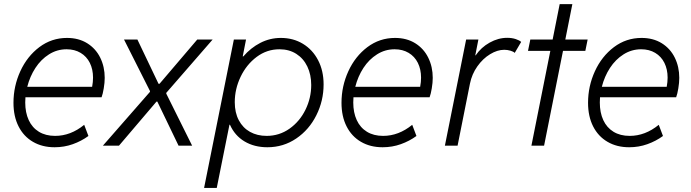

<svg xmlns="http://www.w3.org/2000/svg" viewBox="-20 -707 3355 932"><path d="M45.4 -208Q45.4 -288.6 78.6 -361.1Q111.8 -433.6 171.1 -478.3Q230.5 -522.9 305.2 -522.9Q361.8 -522.9 403.3 -497.1Q444.8 -471.2 466.6 -427Q488.3 -382.8 488.3 -329.1Q488.3 -305.7 483.6 -278.1Q479 -250.5 473.1 -234.9H103.5Q102.5 -218.3 102.5 -209.5Q102.5 -160.6 119.4 -124Q136.2 -87.4 168.9 -67.4Q201.7 -47.4 247.6 -47.4Q322.8 -47.4 388.7 -101.1L409.2 -46.9Q375 -22 333.3 -7.1Q291.5 7.8 245.1 7.8Q185.1 7.8 139.9 -18.6Q94.7 -44.9 70.1 -93.5Q45.4 -142.1 45.4 -208ZM427.2 -285.6Q431.6 -309.1 431.6 -330.1Q431.6 -370.6 416 -401.9Q400.4 -433.1 371.3 -450.4Q342.3 -467.8 303.2 -467.8Q256.8 -467.8 217.8 -443.1Q178.7 -418.5 151.9 -377.2Q125 -335.9 112.3 -285.6Z M743.7 -213.9H739.7L557.6 0H479.5L708 -261.2V-265.1L582 -515.1H647L749.5 -300.3H754.4L937.5 -515.1H1012.2L787.1 -256.3V-252.4L912.6 0H846.7Z M1115.2 -515.1H1174.3L1158.2 -433.1H1161.1Q1197.3 -475.1 1243.9 -499Q1290.5 -522.9 1343.3 -522.9Q1403.3 -522.9 1450.4 -494.4Q1497.6 -465.8 1524.2 -414.6Q1550.8 -363.3 1550.8 -297.4Q1550.8 -217.8 1515.6 -147.5Q1480.5 -77.1 1418 -34.7Q1355.5 7.8 1277.8 7.8Q1214.4 7.8 1167 -20.5Q1119.6 -48.8 1096.2 -101.6H1093.8L1032.2 205.1H970.7ZM1490.7 -294.4Q1490.7 -344.7 1471.9 -384Q1453.1 -423.3 1418.2 -445.6Q1383.3 -467.8 1336.4 -467.8Q1275.4 -467.8 1225.8 -430.7Q1176.3 -393.6 1147.9 -334.2Q1119.6 -274.9 1119.6 -210.9Q1119.6 -160.2 1139.2 -123.3Q1158.7 -86.4 1193.6 -66.9Q1228.5 -47.4 1274.4 -47.4Q1335.9 -47.4 1385.5 -82.5Q1435.1 -117.7 1462.9 -174.6Q1490.7 -231.4 1490.7 -294.4Z M1637.7 -208Q1637.7 -288.6 1670.9 -361.1Q1704.1 -433.6 1763.4 -478.3Q1822.8 -522.9 1897.5 -522.9Q1954.1 -522.9 1995.6 -497.1Q2037.1 -471.2 2058.8 -427Q2080.6 -382.8 2080.6 -329.1Q2080.6 -305.7 2075.9 -278.1Q2071.3 -250.5 2065.4 -234.9H1695.8Q1694.8 -218.3 1694.8 -209.5Q1694.8 -160.6 1711.7 -124Q1728.5 -87.4 1761.2 -67.4Q1793.9 -47.4 1839.8 -47.4Q1915 -47.4 1981 -101.1L2001.5 -46.9Q1967.3 -22 1925.5 -7.1Q1883.8 7.8 1837.4 7.8Q1777.3 7.8 1732.2 -18.6Q1687 -44.9 1662.4 -93.5Q1637.7 -142.1 1637.7 -208ZM2019.5 -285.6Q2023.9 -309.1 2023.9 -330.1Q2023.9 -370.6 2008.3 -401.9Q1992.7 -433.1 1963.6 -450.4Q1934.6 -467.8 1895.5 -467.8Q1849.1 -467.8 1810.1 -443.1Q1771 -418.5 1744.1 -377.2Q1717.3 -335.9 1704.6 -285.6Z M2242.7 -515.1H2302.2L2287.1 -438.5H2289.1Q2315.4 -477.1 2356.9 -500.2Q2398.4 -523.4 2441.9 -523.4Q2464.8 -523.4 2483.4 -517.3Q2502 -511.2 2509.8 -503.4L2478.5 -450.2Q2473.1 -456.5 2458 -460.9Q2442.9 -465.3 2427.7 -465.3Q2394 -465.3 2358.9 -443.8Q2323.7 -422.4 2297.1 -384.8Q2270.5 -347.2 2261.2 -300.8L2201.2 0H2139.6Z M2651.4 -460H2543L2554.2 -515.1H2662.6L2696.8 -687H2758.3L2724.1 -515.1H2832.5L2821.3 -460H2712.9L2621.1 0H2559.6Z M2834.5 -208Q2834.5 -288.6 2867.7 -361.1Q2900.9 -433.6 2960.2 -478.3Q3019.5 -522.9 3094.2 -522.9Q3150.9 -522.9 3192.4 -497.1Q3233.9 -471.2 3255.6 -427Q3277.3 -382.8 3277.3 -329.1Q3277.3 -305.7 3272.7 -278.1Q3268.1 -250.5 3262.2 -234.9H2892.6Q2891.6 -218.3 2891.6 -209.5Q2891.6 -160.6 2908.4 -124Q2925.3 -87.4 2958 -67.4Q2990.7 -47.4 3036.6 -47.4Q3111.8 -47.4 3177.7 -101.1L3198.2 -46.9Q3164.1 -22 3122.3 -7.1Q3080.6 7.8 3034.2 7.8Q2974.1 7.8 2929 -18.6Q2883.8 -44.9 2859.1 -93.5Q2834.5 -142.1 2834.5 -208ZM3216.3 -285.6Q3220.7 -309.1 3220.7 -330.1Q3220.7 -370.6 3205.1 -401.9Q3189.5 -433.1 3160.4 -450.4Q3131.3 -467.8 3092.3 -467.8Q3045.9 -467.8 3006.8 -443.1Q2967.8 -418.5 2940.9 -377.2Q2914.1 -335.9 2901.4 -285.6Z"/></svg>

Font: Reddit Sans Chocolate Light
Style: Italic
Weight: 300
Italic angle: -11.25°
Designer: Stephen Hutchings
Version: Version 1.013